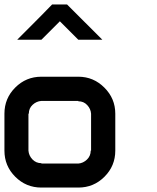

<svg xmlns="http://www.w3.org/2000/svg" viewBox="-20 -846 707 866"><path d="M333.3 -108.3Q355 -110 372.1 -126.2Q389.2 -142.5 389.2 -166.7H390.8V-333.3Q389.2 -355 373.3 -372.1Q357.5 -389.2 333.3 -389.2V-390.8H166.7Q144.2 -389.2 127.1 -373.3Q110 -357.5 110 -333.3H108.3V-166.7Q110 -144.2 126.2 -127.1Q142.5 -110 166.7 -110V-108.3ZM333.3 0H166.7Q97.5 0 48.8 -48.8Q0 -97.5 0 -166.7V-333.3Q0 -402.5 48.8 -451.2Q97.5 -500 166.7 -500H333.3Q401.7 -500 450.8 -450.8Q500 -401.7 500 -333.3V-166.7Q500 -97.5 451.2 -48.8Q402.5 0 333.3 0ZM282.5 -825.8 441.7 -666.7H333.3L250 -750L166.7 -666.7H57.5Q194.2 -803.3 215 -825.8Z"/></svg>

Font: 0xA000-Squareish-Mono
Style: Squareish-Mono-Bold
Weight: 700
Version: Version 0.1